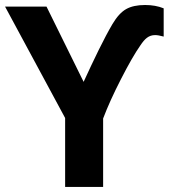

<svg xmlns="http://www.w3.org/2000/svg" viewBox="-20 -740 671 760"><path d="M164.1 -713.9H0L237.8 -272.9V0H388.2V-271C405.8 -317.4 429.2 -369.1 459 -427.2C488.8 -485.4 514.2 -529.8 536.1 -561C553.2 -586.4 568.4 -601.1 594.2 -601.1C602.5 -601.1 613.8 -599.1 627.9 -595.2V-707C606.4 -715.8 582 -720.2 554.2 -720.2C523.4 -720.2 498.5 -714.8 479.5 -704.1C460.4 -693.4 442.4 -673.8 425.3 -645C391.6 -587.9 351.6 -504.4 311 -416Z"/></svg>

Font: Noto Reveo Sans
Style: Bold
Weight: 700
Designer: Monotype Design team
Foundry: Monotype Imaging Inc.
Version: Version 1.04